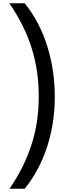

<svg xmlns="http://www.w3.org/2000/svg" viewBox="-20 -886 403 1174"><path d="M315 -294Q315 -134 268.5 10.5Q222 155 131 268H38Q126 141 171.5 2Q217 -137 217 -295Q217 -455 173 -594Q129 -733 37 -866H131Q224 -750 269.5 -602Q315 -454 315 -294Z"/></svg>

Font: Noto Sans Telugu UI Condensed Medium
Style: Regular
Weight: 500
Width: 3
Designer: Jelle Bosma - Monotype Design Team
Foundry: Monotype Imaging Inc.
Version: Version 2.006; ttfautohint (v1.8.4.7-5d5b)